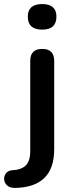

<svg xmlns="http://www.w3.org/2000/svg" viewBox="-72 -737 360 946"><path d="M3 189Q-23 189 -36.5 177Q-50 165 -51.5 148Q-53 131 -43 117.5Q-33 104 -14 102Q33 100 55 78Q77 56 77 8V-437Q77 -496 136 -496Q195 -496 195 -437V-2Q195 93 146.5 140Q98 187 3 189ZM136 -591Q65 -591 65 -655Q65 -717 136 -717Q206 -717 206 -655Q206 -591 136 -591Z"/></svg>

Font: Chiron GoRound TC M
Style: Regular
Weight: 500
Designer: Ryoko NISHIZUKA 西塚涼子 (kana, bopomofo & ideographs); Paul D. Hunt (Latin, Greek & Cyrillic); Sandoll Communications 산돌커뮤니
Foundry: Adobe
Version: Version 1.000;hotconv 1.1.1;makeotfexe 2.6.0